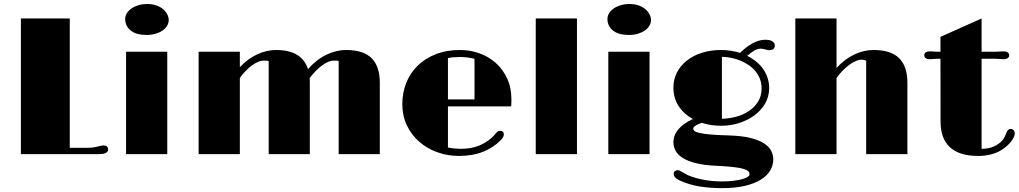

<svg xmlns="http://www.w3.org/2000/svg" viewBox="-20 -785 5189 978"><path d="M86.4 -690.9H335.4V-32.2H426.8Q445.8 -32.2 457.8 -34.4Q469.7 -36.6 478 -38.6Q487.8 -40.5 494.9 -42.5Q502 -44.4 504.9 -44.4Q517.6 -44.4 524.2 -39.3Q530.8 -34.2 530.8 -22.5Q530.8 -13.7 520.3 -6.8Q509.8 0 482.9 0H86.4Z M727.1 -606.9Q674.3 -606.9 646 -629.4Q617.7 -651.9 617.7 -688.5Q617.7 -703.6 626 -717.3Q634.3 -731 649.2 -741.5Q664.1 -752 684.6 -758.3Q705.1 -764.6 730 -764.6Q756.3 -764.6 776.6 -757.3Q796.9 -750 810.8 -738.3Q824.7 -726.6 832 -711.9Q839.4 -697.3 839.4 -682.6Q839.4 -667 830.8 -653.1Q822.3 -639.2 807.1 -628.9Q792 -618.7 771.5 -612.8Q751 -606.9 727.1 -606.9ZM622.1 -521.5H832V0H622.1Z M991.7 -521.5H1201.7V-442.9Q1242.2 -485.8 1290 -508.1Q1337.9 -530.3 1386.2 -530.3Q1518.1 -530.3 1548.8 -432.6Q1590.8 -481 1641.4 -505.6Q1691.9 -530.3 1743.2 -530.3Q1830.6 -530.3 1872.6 -488.8Q1914.6 -447.3 1914.6 -363.3V0H1705.1V-474.1Q1699.7 -476.6 1692.4 -476.3Q1685.1 -476.1 1677.2 -476.1Q1665.5 -476.1 1650.6 -469.5Q1635.7 -462.9 1619.9 -451.2Q1604 -439.5 1587.9 -423.1Q1571.8 -406.7 1557.1 -386.7Q1557.6 -380.9 1557.9 -375Q1558.1 -369.1 1558.1 -363.3V0H1348.6V-473.6Q1343.3 -476.1 1335.9 -476.1Q1328.6 -476.1 1320.3 -476.1Q1308.6 -476.1 1293.9 -469.7Q1279.3 -463.4 1263.4 -451.9Q1247.6 -440.4 1231.7 -424.1Q1215.8 -407.7 1201.7 -388.2V0H991.7Z M2029.3 -254.9Q2029.3 -312 2049.1 -362.1Q2068.8 -412.1 2106.4 -449.5Q2144 -486.8 2198.7 -508.5Q2253.4 -530.3 2323.2 -530.3Q2375 -530.3 2422.1 -513.4Q2469.2 -496.6 2505.4 -464.4Q2541.5 -432.1 2563.2 -385.3Q2585 -338.4 2585 -278.3Q2585 -270 2584.7 -261.2Q2584.5 -252.4 2584 -243.2H2261.7V-33.7Q2278.3 -30.3 2296.1 -28.6Q2314 -26.9 2326.2 -26.9Q2377.9 -26.9 2417.5 -42.2Q2457 -57.6 2486.3 -85Q2491.2 -89.8 2495.6 -94.5Q2500 -99.1 2503.4 -103Q2510.3 -111.8 2515.4 -115.2Q2520.5 -118.7 2527.3 -118.7Q2536.1 -118.7 2541.3 -114Q2546.4 -109.4 2546.4 -101.1Q2546.4 -93.8 2543.2 -87.4Q2540 -81.1 2529.3 -69.8Q2494.1 -33.7 2441.2 -12.2Q2388.2 9.3 2317.9 9.3Q2259.3 9.3 2206.8 -9.8Q2154.3 -28.8 2114.7 -63.7Q2075.2 -98.6 2052.2 -147.2Q2029.3 -195.8 2029.3 -254.9ZM2397 -278.8V-485.4Q2381.8 -489.7 2361.6 -492.2Q2341.3 -494.6 2324.7 -494.6Q2309.6 -494.6 2292 -493.4Q2274.4 -492.2 2261.7 -489.3V-278.8Z M2709 -690.9H2918.9V0H2709Z M3183.6 -606.9Q3130.9 -606.9 3102.5 -629.4Q3074.2 -651.9 3074.2 -688.5Q3074.2 -703.6 3082.5 -717.3Q3090.8 -731 3105.7 -741.5Q3120.6 -752 3141.1 -758.3Q3161.6 -764.6 3186.5 -764.6Q3212.9 -764.6 3233.2 -757.3Q3253.4 -750 3267.3 -738.3Q3281.2 -726.6 3288.6 -711.9Q3295.9 -697.3 3295.9 -682.6Q3295.9 -667 3287.4 -653.1Q3278.8 -639.2 3263.7 -628.9Q3248.5 -618.7 3228 -612.8Q3207.5 -606.9 3183.6 -606.9ZM3078.6 -521.5H3288.6V0H3078.6Z M3410.2 -60.1Q3410.2 -96.2 3435.3 -126.2Q3460.4 -156.2 3509.3 -178.7Q3463.9 -203.6 3437 -244.4Q3410.2 -285.2 3410.2 -339.4Q3410.2 -380.4 3428 -415.3Q3445.8 -450.2 3477.8 -475.8Q3509.8 -501.5 3554.4 -515.9Q3599.1 -530.3 3653.3 -530.3Q3678.7 -530.3 3702.9 -526.4Q3727.1 -522.5 3749.5 -515.6Q3764.2 -529.8 3779.5 -542Q3794.9 -554.2 3811.3 -563.2Q3827.6 -572.3 3844.2 -577.4Q3860.8 -582.5 3877.9 -582.5Q3902.8 -582.5 3914.8 -574.2Q3926.8 -565.9 3926.8 -553.2Q3926.8 -540.5 3918.5 -534.9Q3910.2 -529.3 3900.4 -529.3Q3895 -529.3 3889.4 -530.3Q3883.8 -531.2 3876.5 -533.7Q3871.1 -535.6 3864.3 -536.4Q3857.4 -537.1 3854 -537.1Q3838.4 -537.1 3820.8 -526.6Q3803.2 -516.1 3786.1 -500.5Q3811 -488.3 3831.8 -471.4Q3852.5 -454.6 3867.2 -433.6Q3881.8 -412.6 3889.9 -388.2Q3897.9 -363.8 3897.9 -335.9Q3897.9 -293 3877.4 -257.8Q3856.9 -222.7 3823 -197.5Q3789.1 -172.4 3745.4 -158.4Q3701.7 -144.5 3655.3 -144.5Q3628.4 -144 3603.3 -147.9Q3578.1 -151.9 3554.7 -159.2Q3537.1 -153.8 3524.2 -145.8Q3511.2 -137.7 3511.2 -130.4Q3511.2 -123.5 3517.3 -117.9Q3523.4 -112.3 3542.5 -107.9Q3561.5 -103.5 3597.2 -100.1Q3632.8 -96.7 3691.9 -95.2Q3758.8 -93.3 3802.5 -82.3Q3846.2 -71.3 3872.1 -54.4Q3897.9 -37.6 3908.4 -16.4Q3918.9 4.9 3918.9 26.9Q3918.9 56.6 3903.3 83.3Q3887.7 109.9 3855.7 129.9Q3823.7 149.9 3774.9 161.6Q3726.1 173.3 3659.2 173.3Q3595.2 173.3 3542.2 164.6Q3489.3 155.8 3442.4 134.3Q3425.3 126 3418.5 117.9Q3411.6 109.9 3411.6 100.1Q3411.6 91.8 3417.7 86.9Q3423.8 82 3430.7 82Q3437.5 82 3442.9 84.7Q3448.2 87.4 3455.1 91.3Q3460.9 94.7 3468.3 98.9Q3475.6 103 3482.9 106.9Q3517.1 121.6 3562.5 130.4Q3607.9 139.2 3656.2 139.2Q3692.4 139.2 3719 135.5Q3745.6 131.8 3763.2 126.7Q3780.8 121.6 3789.3 115.5Q3797.9 109.4 3797.9 104Q3797.9 99.6 3796.6 95Q3795.4 90.3 3789.8 85.9Q3784.2 81.5 3773.2 77.4Q3762.2 73.2 3742.7 69.8Q3723.1 66.4 3693.6 63.7Q3664.1 61 3621.6 59.1Q3564.9 56.2 3524.9 46.1Q3484.9 36.1 3459.2 20.5Q3433.6 4.9 3421.9 -15.9Q3410.2 -36.6 3410.2 -60.1ZM3657.2 -180.2Q3692.9 -180.7 3728.8 -190.2Q3764.6 -199.7 3793.7 -218.8Q3822.8 -237.8 3841.1 -266.8Q3859.4 -295.9 3859.4 -335Q3859.4 -360.4 3851.1 -382.3Q3842.8 -404.3 3828.4 -421.9Q3814 -439.5 3794.2 -453.1Q3774.4 -466.8 3752 -476.1Q3729.5 -485.4 3705.3 -490.2Q3681.2 -495.1 3657.2 -495.6Z M4031.2 -690.9H4241.2V-439Q4282.7 -484.4 4331.3 -507.3Q4379.9 -530.3 4430.2 -530.3Q4517.6 -530.3 4559.8 -488.8Q4602.1 -447.3 4602.1 -363.3V0H4392.1V-475.1Q4383.3 -481 4366.7 -481Q4354.5 -481 4338.9 -474.1Q4323.2 -467.3 4306.4 -455.1Q4289.6 -442.9 4272.7 -425.8Q4255.9 -408.7 4241.2 -387.7V0H4031.2Z M4770.5 -485.8Q4759.8 -485.8 4752.2 -485.6Q4744.6 -485.4 4739.3 -484.9Q4731.9 -484.4 4726.6 -483.9Q4721.2 -483.4 4714.4 -483.4Q4703.1 -483.4 4695.6 -488.5Q4688 -493.7 4688 -502.9Q4688 -513.2 4695.6 -518.3Q4703.1 -523.4 4716.3 -523.4Q4720.2 -523.4 4724.6 -523.2Q4729 -522.9 4736.8 -522.5Q4742.2 -522 4748.5 -521.7Q4754.9 -521.5 4763.2 -521.5H4770.5V-597.2L4980 -690.9V-521.5H5045.4Q5052.7 -521.5 5059.3 -521.7Q5065.9 -522 5071.8 -522.5Q5079.1 -522.9 5083.5 -523.2Q5087.9 -523.4 5091.8 -523.4Q5104.5 -523.4 5112.5 -518.3Q5120.6 -513.2 5120.6 -502.9Q5120.6 -493.7 5112.5 -488.5Q5104.5 -483.4 5094.2 -483.4Q5087.4 -483.4 5081.8 -483.9Q5076.2 -484.4 5069.3 -484.9Q5063 -485.4 5054.7 -485.6Q5046.4 -485.8 5033.7 -485.8H4980V-26.9Q5009.8 -27.3 5032.2 -34.9Q5054.7 -42.5 5075.2 -59.6Q5084 -66.4 5091.1 -76.9Q5098.1 -87.4 5102.1 -98.1Q5108.4 -116.2 5114.5 -122.3Q5120.6 -128.4 5128.9 -128.4Q5137.2 -128.4 5143.1 -121.8Q5148.9 -115.2 5148.9 -105Q5148.9 -97.2 5144 -86.2Q5139.2 -75.2 5129.4 -63Q5119.6 -50.8 5105.5 -38.6Q5091.3 -26.4 5072.3 -15.6Q5050.3 -3.9 5023.2 2.7Q4996.1 9.3 4962.4 9.3Q4911.6 9.3 4875.5 -2.7Q4839.4 -14.6 4816.2 -37.4Q4793 -60.1 4782 -92.3Q4771 -124.5 4771 -165.5Z"/></svg>

Font: Limelight
Style: Regular
Weight: 400
Designer: Nicole Fally with help from Eben Sorkin
Foundry: Nicole Fally with help from Eben Sorkin
Version: Version 1.002